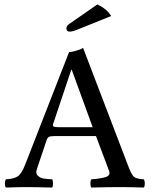

<svg xmlns="http://www.w3.org/2000/svg" viewBox="-20 -840 680 862"><path d="M243 -269H396L302 -527H300L218 -282Q216 -275 221 -272Q226 -269 243 -269ZM145 -79Q139 -61 150 -51Q161 -41 175 -38.5Q189 -36 214 -35Q218 -30 218 -16Q218 -2 214 2Q140 0 96 0Q63 0 7 2Q2 -2 2 -16Q2 -30 7 -35Q43 -37 60 -48.5Q77 -60 93 -101L290 -606Q300 -606 321 -612Q342 -618 353 -625L559 -86Q572 -53 583 -45Q594 -37 625 -35Q630 -30 630 -16Q630 -2 625 2Q566 0 521 0Q464 0 390 2Q386 -2 386 -16Q386 -30 390 -35Q434 -38 455.5 -45.5Q477 -53 470 -72L411 -229H225Q207 -229 200.5 -226Q194 -223 190 -213ZM417 -820Q460 -800 479 -768L335 -710Q307 -698 293 -698Q278 -698 278 -713Q278 -724 293 -734Z"/></svg>

Font: Linux Libertine Mono O
Style: Mono
Weight: 400
Designer: Philipp H. Poll
Foundry: Philipp H. Poll
Version: Version 5.1.7